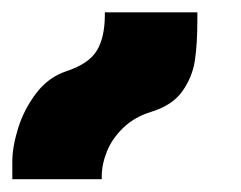

<svg xmlns="http://www.w3.org/2000/svg" viewBox="-271 -896 382 304"><path d="M-251.5 -640.1Q-251.5 -663.6 -242.2 -693.4Q-232.9 -723.1 -213.6 -748.5Q-194.3 -773.9 -166 -783.2Q-129.4 -795.4 -117.2 -816.7Q-105 -837.9 -105 -872.1V-876.5H41.5V-864.3Q41.5 -826.7 37.6 -800.5Q33.7 -774.4 18.1 -752Q2.4 -729.5 -30.8 -719.2Q-58.1 -710.9 -75.9 -693.6Q-93.8 -676.3 -101.8 -656Q-109.9 -635.7 -109.9 -616.7V-612.3H-251.5Z"/></svg>

Font: Mardoto Black
Style: Regular
Weight: 900
Designer: Christian Robertson, Vahan Hovhannisyan
Foundry: Google
Version: Version 1.000